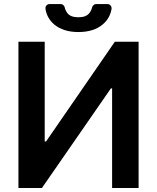

<svg xmlns="http://www.w3.org/2000/svg" viewBox="-20 -935 781 955"><path d="M71.7 -727.3H202.4V-231.5H209.2L551.1 -727.3H669.4V0H537.6V-495.4H531.6L188.6 0H71.7ZM438.2 -898.4Q434.3 -881.7 423.7 -869Q407.7 -849.1 370 -849.1Q331.7 -849.1 315.7 -869Q304.7 -883.9 301.8 -898.4Q300.1 -905.5 294.6 -910.2Q289.1 -914.8 281.6 -914.8H226.6Q217 -914.8 210.9 -907.5Q204.9 -900.2 206.3 -890.6Q213.4 -844.8 248.9 -813.9Q294.4 -775.6 370 -775.6Q446.7 -775.6 491.5 -813.9Q527.3 -844.5 534.8 -890.6Q536.2 -900.2 530 -907.5Q523.8 -914.8 514.2 -914.8H458.8Q451.3 -914.8 445.7 -910.2Q440 -905.5 438.2 -898.4Z"/></svg>

Font: DeltaSans SemiBold
Style: Regular
Weight: 600
Designer: Rasmus Andersson
Foundry: rsms
Version: Version 3.012